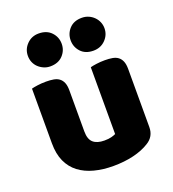

<svg xmlns="http://www.w3.org/2000/svg" viewBox="-134 -826 851 945"><g transform="rotate(-20 291.0 -353.5)"><path d="M52 -479Q62 -482 83.5 -485Q105 -488 128 -488Q150 -488 167.5 -485Q185 -482 197 -473Q209 -464 215.5 -448.5Q222 -433 222 -408V-193Q222 -152 242 -134.5Q262 -117 300 -117Q323 -117 337.5 -121Q352 -125 360 -129V-479Q370 -482 391.5 -485Q413 -488 436 -488Q458 -488 475.5 -485Q493 -482 505 -473Q517 -464 523.5 -448.5Q530 -433 530 -408V-104Q530 -54 488 -29Q453 -7 404.5 4.5Q356 16 299 16Q245 16 199.5 4Q154 -8 121 -33Q88 -58 70 -97.5Q52 -137 52 -193ZM88 -637Q88 -672 113 -697.5Q138 -723 175 -723Q217 -723 241 -697.5Q265 -672 265 -637Q265 -602 241 -576.5Q217 -551 175 -551Q157 -551 141 -558Q125 -565 113 -576.5Q101 -588 94.5 -603.5Q88 -619 88 -637ZM312 -637Q312 -672 335.5 -697.5Q359 -723 401 -723Q420 -723 436 -716Q452 -709 464 -697Q476 -685 482.5 -669.5Q489 -654 489 -637Q489 -602 464 -576.5Q439 -551 401 -551Q359 -551 335.5 -576.5Q312 -602 312 -637Z"/></g></svg>

Font: Baloo Bhai
Style: Regular
Weight: 400
Designer: Supriya Tembe, Noopur Datye and Ek Type
Foundry: Ek Type
Version: Version 1.443;PS 1.000;hotconv 16.6.51;makeotf.lib2.5.65220;